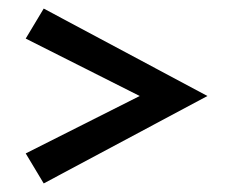

<svg xmlns="http://www.w3.org/2000/svg" viewBox="-20 -525 550 448"><path d="M82 -97 40 -167 306 -301 40 -435 82 -505 464 -301Z"/></svg>

Font: Manuale
Style: Bold Italic
Weight: 700
Italic angle: -11°
Version: Version 1.002